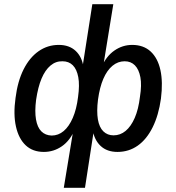

<svg xmlns="http://www.w3.org/2000/svg" viewBox="-20 -715 840 915"><path d="M284 180 330 -99H337Q314 -45 275 -18Q236 9 189 9Q136 9 102.5 -22.5Q69 -54 56 -112Q43 -170 54 -248Q64 -328 92.5 -384.5Q121 -441 164 -471Q207 -501 260 -501Q310 -501 340.5 -472.5Q371 -444 378 -394H373L420 -695H520L471 -394H463Q486 -447 525 -474Q564 -501 610 -501Q664 -501 698 -469.5Q732 -438 744.5 -381Q757 -324 747 -245Q736 -166 707.5 -108.5Q679 -51 636.5 -21Q594 9 540 9Q490 9 459.5 -19.5Q429 -48 421 -99H428L385 180ZM226 -69Q258 -69 283.5 -90.5Q309 -112 327 -153.5Q345 -195 352 -253Q360 -310 353 -347.5Q346 -385 327 -404Q308 -423 278 -423Q246 -424 220.5 -402.5Q195 -381 178 -340.5Q161 -300 152 -239Q145 -184 151.5 -146Q158 -108 177 -89Q196 -70 226 -69ZM521 -70Q553 -70 578.5 -91Q604 -112 622 -153Q640 -194 647 -254Q656 -310 649 -347Q642 -384 623 -403.5Q604 -423 574 -423Q542 -423 516 -401.5Q490 -380 472.5 -339.5Q455 -299 447 -240Q440 -184 446.5 -146Q453 -108 472.5 -89Q492 -70 521 -70Z"/></svg>

Font: Nunito Sans 10pt SemiCondensed SemiBold
Style: Italic
Weight: 600
Width: 4
Italic angle: -9°
Designer: Vernon Adams
Foundry: Vernon Adams
Version: Version 3.101;gftools[0.9.27]